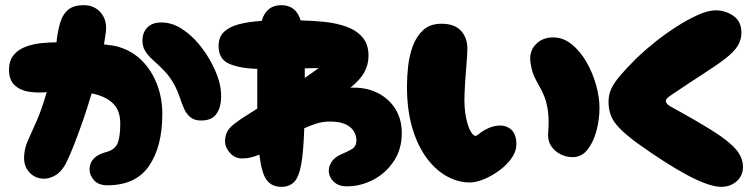

<svg xmlns="http://www.w3.org/2000/svg" viewBox="-20 -722 2924 744"><path d="M237 -92Q218 -54 189 -39.5Q160 -25 132.5 -31.5Q105 -38 87.5 -62Q70 -86 74 -124Q76 -151 90 -181.5Q104 -212 123 -255.5Q142 -299 161 -365Q156 -364 151 -364Q118 -362 87 -367.5Q56 -373 35.5 -393Q15 -413 15 -451Q15 -488 33.5 -509.5Q52 -531 81 -541.5Q110 -552 141.5 -555Q173 -558 199 -558Q199 -563 200 -569Q205 -608 214.5 -638Q224 -668 245 -685Q266 -702 304 -702Q346 -702 371 -672.5Q396 -643 390 -596Q387 -575 383 -550Q401 -548 416.5 -545.5Q432 -543 444 -539Q497 -522 533.5 -483.5Q570 -445 589.5 -392.5Q609 -340 609 -281Q609 -154 557.5 -79Q506 -4 396 -4Q362 -4 344.5 -23.5Q327 -43 327 -65Q327 -116 392 -133Q424 -141 435 -165.5Q446 -190 446 -243Q446 -297 415 -324Q384 -351 335 -360Q319 -305 301 -253.5Q283 -202 266.5 -160Q250 -118 237 -92ZM759 -255Q733 -255 717.5 -268Q702 -281 693 -301.5Q684 -322 676.5 -345Q669 -368 658 -389Q640 -423 618.5 -445.5Q597 -468 577 -485.5Q557 -503 544.5 -521.5Q532 -540 532 -565Q532 -596 551 -615.5Q570 -635 605 -635Q646 -635 683.5 -611Q721 -587 751.5 -550Q782 -513 803 -471.5Q824 -430 832 -395Q839 -363 836 -330.5Q833 -298 815.5 -276.5Q798 -255 759 -255Z M1070 2Q1034 2 1014 -23.5Q994 -49 985 -123Q969 -116 952.5 -112Q936 -108 919 -108Q890 -108 871 -129.5Q852 -151 852 -175Q852 -194 860 -210.5Q868 -227 889 -243Q906 -256 928.5 -270.5Q951 -285 977 -301Q977 -325 977 -353Q977 -381 977 -406.5Q977 -432 977 -455Q909 -457 868 -475Q827 -493 827 -543Q827 -579 848.5 -599Q870 -619 907.5 -628.5Q945 -638 994 -641Q1012 -702 1070 -702Q1127 -702 1145 -643Q1193 -642 1239.5 -637Q1286 -632 1324 -618Q1362 -604 1385 -577Q1408 -550 1408 -506Q1408 -473 1392.5 -443.5Q1377 -414 1338 -382Q1395 -385 1440 -363.5Q1485 -342 1511 -301.5Q1537 -261 1537 -206Q1537 -144 1506 -97.5Q1475 -51 1426.5 -25.5Q1378 0 1324 0Q1291 0 1272.5 -18.5Q1254 -37 1254 -61Q1254 -78 1265.5 -95.5Q1277 -113 1302 -124Q1322 -132 1341.5 -143Q1361 -154 1361 -177Q1361 -210 1335.5 -230.5Q1310 -251 1257 -251Q1231 -251 1207 -243.5Q1183 -236 1159 -225Q1156 -133 1147 -84Q1138 -35 1119.5 -16.5Q1101 2 1070 2ZM1215 -458Q1201 -458 1187.5 -458Q1174 -458 1161 -457Q1161 -441 1161 -420Q1188 -439 1215 -458Z M1804 -15Q1759 -14 1715 -37Q1671 -60 1635 -107.5Q1599 -155 1578 -225Q1557 -295 1557 -388Q1557 -424 1561.5 -465.5Q1566 -507 1580 -544.5Q1594 -582 1620.5 -606Q1647 -630 1691 -630Q1741 -630 1766 -603Q1791 -576 1791 -535Q1791 -508 1786.5 -458Q1782 -408 1780 -356Q1778 -305 1786 -266Q1794 -227 1806.5 -208.5Q1819 -190 1829 -198Q1866 -228 1901 -234Q1936 -240 1958.5 -222Q1981 -204 1981 -162Q1981 -136 1963 -110Q1945 -84 1917 -63Q1889 -42 1858.5 -29Q1828 -16 1804 -15ZM2199 -113Q2174 -113 2151.5 -124.5Q2129 -136 2115.5 -156.5Q2102 -177 2104 -205Q2108 -257 2103.5 -290Q2099 -323 2090.5 -345Q2082 -367 2071.5 -385Q2061 -403 2051 -424Q2041 -445 2036 -477Q2029 -521 2055 -549Q2081 -577 2123 -577Q2163 -577 2196 -550Q2229 -523 2253 -481Q2277 -439 2290 -392Q2303 -345 2303 -304Q2303 -260 2291.5 -216Q2280 -172 2257 -142.5Q2234 -113 2199 -113Z M2775 2Q2729 2 2646 -42Q2563 -86 2447 -169Q2403 -202 2379.5 -226.5Q2356 -251 2347 -275Q2338 -299 2338 -327Q2338 -355 2349 -378.5Q2360 -402 2384 -430Q2408 -458 2447 -497Q2477 -526 2517 -558Q2557 -590 2600.5 -618Q2644 -646 2684 -664Q2724 -682 2753 -682Q2791 -682 2822 -660.5Q2853 -639 2853 -595Q2853 -567 2838.5 -544Q2824 -521 2792 -496Q2760 -471 2707 -437Q2654 -403 2577 -351Q2560 -339 2560 -330Q2560 -321 2577 -310Q2683 -252 2744.5 -213Q2806 -174 2832.5 -142.5Q2859 -111 2859 -75Q2859 -41 2834.5 -19.5Q2810 2 2775 2Z"/></svg>

Font: Cherry Bomb One
Style: Regular
Weight: 400
Designer: satsuyako
Foundry: satsuyako
Version: Version 4.100; ttfautohint (v1.8.3)